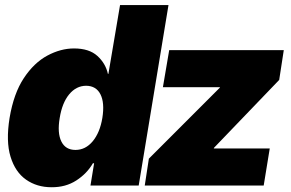

<svg xmlns="http://www.w3.org/2000/svg" viewBox="-20 -748 1175 774"><path d="M187.5 6.8Q128.9 6.8 85.2 -23.7Q41.5 -54.2 22.5 -116.2Q3.4 -178.2 18.6 -272.5Q35.2 -371.6 76.2 -433.3Q117.2 -495.1 170.9 -523.9Q224.6 -552.7 278.3 -552.7Q339.4 -552.7 372.6 -522.5Q405.8 -492.2 415 -450.2H417L463.9 -727.5H659.2L539.1 0H344.7L359.4 -89.8H354.5Q330.6 -48.3 287.6 -20.5Q244.6 7.3 187.5 6.8ZM284.2 -143.6Q324.7 -143.6 353.8 -178.5Q382.8 -213.4 392.6 -272.5Q402.3 -333.5 385 -367.7Q367.7 -401.9 327.1 -402.3Q287.1 -401.9 258.8 -367.7Q230.5 -333.5 220.7 -272.5Q210.4 -211.9 227.3 -177.7Q244.1 -143.6 284.2 -143.6ZM563.5 0 580.1 -108.4 865.2 -393.6 867.2 -396.5H636.7L662.1 -545.9H1124L1105.5 -425.8L842.8 -152.3L841.8 -149.4H1067.4L1043 0Z"/></svg>

Font: Inter Tight Black
Style: Italic
Weight: 900
Italic angle: -9.39999°
Designer: Rasmus Andersson
Foundry: rsms
Version: Version 3.004; ttfautohint (v1.8.4.7-5d5b)